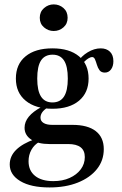

<svg xmlns="http://www.w3.org/2000/svg" viewBox="-20 -643 545 856"><path d="M200.8 192.7Q117.7 192.7 70.6 164.5Q23.4 136.3 23.4 90.3Q23.4 53.2 52 25Q80.6 -3.2 135.5 -22.6L155.6 -10.5Q133.1 1.6 120.2 24.6Q107.3 47.6 107.3 75.8Q107.3 117.7 136.3 141.1Q165.3 164.5 217.7 164.5Q258.9 164.5 290.3 150.4Q321.8 136.3 339.9 112.1Q358.1 87.9 358.1 57.3Q358.1 28.2 339.5 13.7Q321 -0.8 283.9 -0.8H200Q149.2 -0.8 119.4 -20.6Q89.5 -40.3 89.5 -73.4Q89.5 -100 108.5 -123Q127.4 -146 165.3 -166.1L191.1 -162.9Q175 -152.4 167.7 -141.5Q160.5 -130.6 160.5 -118.5Q160.5 -103.2 174.2 -94.8Q187.9 -86.3 212.9 -86.3H303.2Q371 -86.3 406.9 -58.5Q442.7 -30.6 442.7 21.8Q442.7 72.6 412.1 110.9Q381.5 149.2 327 171Q272.6 192.7 200.8 192.7ZM213.7 -158.1Q137.9 -158.1 94.4 -194Q50.8 -229.8 50.8 -292.7Q50.8 -356.5 94 -391.9Q137.1 -427.4 213.7 -427.4Q289.5 -427.4 332.3 -391.9Q375 -356.5 375 -292.7Q375 -229.8 332.3 -194Q289.5 -158.1 213.7 -158.1ZM213.7 -186.3Q248.4 -186.3 265.3 -212.5Q282.3 -238.7 282.3 -292.7Q282.3 -347.6 265.3 -373.4Q248.4 -399.2 214.5 -399.2Q179.8 -399.2 162.9 -373.4Q146 -347.6 146 -292.7Q146 -238.7 162.9 -212.5Q179.8 -186.3 213.7 -186.3ZM447.6 -319.4Q431.5 -319.4 423.8 -329.8Q416.1 -340.3 412.1 -354Q408.1 -367.7 403.6 -378.2Q399.2 -388.7 390.3 -388.7Q384.7 -388.7 375.4 -383.5Q366.1 -378.2 356.5 -368.5Q346.8 -358.9 339.5 -344.4L325.8 -366.1Q342.7 -392.7 371.4 -410.1Q400 -427.4 429 -427.4Q454.8 -427.4 470.2 -412.5Q485.5 -397.6 485.5 -370.2Q485.5 -347.6 475 -333.5Q464.5 -319.4 447.6 -319.4ZM219.4 -504.8Q195.2 -504.8 176.2 -521Q157.3 -537.1 157.3 -563.7Q157.3 -590.3 176.2 -606.9Q195.2 -623.4 219.4 -623.4Q244.4 -623.4 262.9 -607.3Q281.5 -591.1 281.5 -563.7Q281.5 -537.1 262.9 -521Q244.4 -504.8 219.4 -504.8Z"/></svg>

Font: Playfair SemiBold
Style: Regular
Weight: 600
Designer: Claus Eggers Sørensen
Foundry: Claus Eggers Sørensen
Version: Version 2.001;gftools[0.9.30]